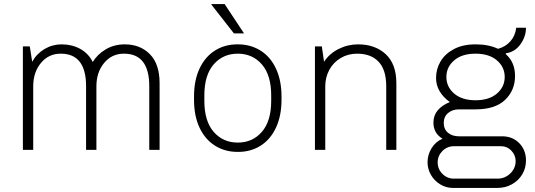

<svg xmlns="http://www.w3.org/2000/svg" viewBox="-20 -740 2643 948"><path d="M438 -434Q460 -471 501.5 -496Q543 -521 596 -521Q672 -521 720 -472.5Q768 -424 768 -329V0H717V-314Q717 -475 592 -475Q532 -475 494 -429Q456 -383 456 -314V0H405V-314Q405 -475 280 -475Q220 -475 182 -429Q144 -383 144 -314V0H93V-511H127L139 -435Q161 -475 200 -498Q239 -521 284 -521Q335 -521 375.5 -499Q416 -477 438 -434Z M938 -248V-263Q938 -344 965.5 -402Q993 -460 1041.5 -490.5Q1090 -521 1152 -521H1155Q1217 -521 1266 -490.5Q1315 -460 1342.5 -401.5Q1370 -343 1370 -263V-248Q1370 -168 1342.5 -109.5Q1315 -51 1266.5 -20.5Q1218 10 1156 10H1153Q1091 10 1042 -20.5Q993 -51 965.5 -109Q938 -167 938 -248ZM1319 -242V-269Q1319 -369 1273 -422Q1227 -475 1154 -475Q1081 -475 1035 -422Q989 -369 989 -269V-242Q989 -142 1035 -89Q1081 -36 1154 -36Q1227 -36 1273 -89Q1319 -142 1319 -242ZM1024 -720H1089L1185 -575H1135L1024 -717Z M1937 -329V0H1887V-314Q1887 -395 1849.5 -435Q1812 -475 1743 -475Q1699 -475 1663 -454Q1627 -433 1606.5 -396Q1586 -359 1586 -314V0H1535V-511H1569L1580 -435Q1606 -475 1651.5 -498Q1697 -521 1748 -521Q1832 -521 1884.5 -472.5Q1937 -424 1937 -329Z M2439 -499Q2476 -509 2500 -536Q2524 -563 2529 -603H2577Q2577 -559 2549.5 -521Q2522 -483 2478 -477L2477 -473Q2523 -433 2523 -365Q2523 -294 2474 -247Q2425 -200 2328 -200H2246Q2214 -200 2192.5 -182Q2171 -164 2171 -133Q2171 -102 2192 -84.5Q2213 -67 2246 -67H2459Q2511 -67 2544 -33Q2577 1 2577 52Q2577 90 2558.5 121Q2540 152 2507.5 170Q2475 188 2434 188H2217Q2182 188 2153 170Q2124 152 2107.5 123Q2091 94 2091 61Q2091 24 2111 -8.5Q2131 -41 2165 -55Q2120 -82 2120 -135Q2120 -170 2141.5 -195.5Q2163 -221 2201 -236Q2133 -286 2133 -355Q2133 -399 2155 -436.5Q2177 -474 2221 -497.5Q2265 -521 2328 -521Q2393 -521 2439 -499ZM2184 -360Q2184 -311 2222.5 -278Q2261 -245 2328 -245Q2395 -245 2433.5 -278Q2472 -311 2472 -360Q2472 -409 2433.5 -442Q2395 -475 2328 -475Q2261 -475 2222.5 -442Q2184 -409 2184 -360ZM2221 -18Q2188 -18 2164.5 5.5Q2141 29 2141 62Q2141 95 2164.5 118.5Q2188 142 2221 142H2437Q2473 142 2499.5 116.5Q2526 91 2526 55Q2526 26 2505 4Q2484 -18 2455 -18Z"/></svg>

Font: Chivo Thin
Style: Regular
Weight: 100
Designer: Hector Gatti
Foundry: Omnibus-Type
Version: Version 1.007